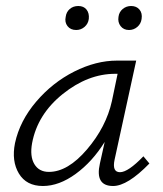

<svg xmlns="http://www.w3.org/2000/svg" viewBox="-20 -615 543 640"><path d="M234 -515Q215 -515 205 -528Q195 -541 199 -559Q201 -575 212.5 -585Q224 -595 241 -595Q259 -595 268.5 -583Q278 -571 276 -552Q274 -536 262 -525.5Q250 -515 234 -515ZM410 -515Q392 -515 382 -528Q372 -541 375 -559Q377 -575 389 -585Q401 -595 417 -595Q435 -595 445 -583Q455 -571 452 -552Q450 -536 438 -525.5Q426 -515 410 -515ZM458 -94 478 -70Q405 5 357 5Q296 5 313 -70L329 -142Q288 -76 232.5 -35.5Q177 5 123 5Q68 5 43 -36.5Q18 -78 30 -138Q46 -212 100.5 -276Q155 -340 227.5 -376.5Q300 -413 370 -413H434L362 -83Q353 -41 380 -41Q407 -41 458 -94ZM143 -42Q206 -42 270 -117Q334 -192 353 -278L372 -369H364Q273 -369 189 -301.5Q105 -234 87 -138Q79 -94 94.5 -68Q110 -42 143 -42Z"/></svg>

Font: EauTestInfant Semilight
Style: Italic
Weight: 300
Italic angle: -12°
Designer: Christian Thalmann (Catharsis Fonts)
Version: Version 0.001;PS 000.001;hotconv 1.0.88;makeotf.lib2.5.64775